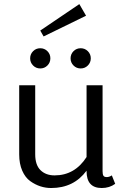

<svg xmlns="http://www.w3.org/2000/svg" viewBox="-20 -922 615 950"><path d="M405.8 -844.2 195.8 -741.7 179.2 -770.8 372.5 -901.7ZM214.6 -668.8Q229.2 -654.2 229.2 -633.3Q229.2 -612.5 214.6 -597.9Q200 -583.3 179.2 -583.3Q158.3 -583.3 143.8 -597.9Q129.2 -612.5 129.2 -633.3Q129.2 -654.2 143.8 -668.8Q158.3 -683.3 179.2 -683.3Q200 -683.3 214.6 -668.8ZM414.6 -668.8Q429.2 -654.2 429.2 -633.3Q429.2 -612.5 414.6 -597.9Q400 -583.3 379.2 -583.3Q358.3 -583.3 343.8 -597.9Q329.2 -612.5 329.2 -633.3Q329.2 -654.2 343.8 -668.8Q358.3 -683.3 379.2 -683.3Q400 -683.3 414.6 -668.8ZM550 -12.5Q521.7 8.3 483.3 8.3Q408.3 8.3 408.3 -75V-77.5Q345 8.3 233.3 8.3Q205.8 8.3 180 0Q154.2 -8.3 129.6 -25.8Q105 -43.3 90 -77.5Q75 -111.7 75 -158.3V-500H154.2V-158.3Q154.2 -105.8 180.4 -80Q206.7 -54.2 250 -54.2Q350 -54.2 408.3 -145V-500H487.5V-75Q487.5 -59.2 491.7 -52.5Q495.8 -45.8 508.3 -45.8Q520.8 -45.8 533.3 -54.2Z"/></svg>

Font: BoonBaan
Style: Regular
Weight: 400
Designer: Sungsit Sawaiwan
Foundry: FontUni
Version: Version 2.0